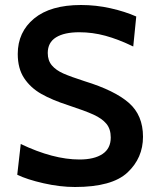

<svg xmlns="http://www.w3.org/2000/svg" viewBox="-20 -734 621 768"><path d="M49 -35 63 -158Q193 -96 298 -96Q357 -96 390 -118Q423 -140 423 -184Q423 -218 405.5 -239Q388 -260 354 -275.5Q320 -291 253 -313Q188 -334 145 -358.5Q102 -383 76.5 -421.5Q51 -460 51 -518Q51 -606 116.5 -660Q182 -714 304 -714Q364 -714 422 -701Q480 -688 525 -668L513 -548Q453 -577 401.5 -591Q350 -605 297 -605Q237 -605 204 -584.5Q171 -564 171 -522Q171 -492 187.5 -472.5Q204 -453 233.5 -440Q263 -427 319 -409Q439 -372 495.5 -322.5Q552 -273 552 -187Q552 -102 490 -44Q428 14 280 14Q220 14 154 -1Q88 -16 49 -35Z"/></svg>

Font: Cabin SemiBold
Style: Regular
Weight: 600
Designer: Pablo Impallari
Foundry: Pablo Impallari. http://www.impallari.com Igino Marini. http://www.ikern.com
Version: Version 2.200